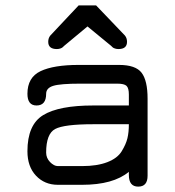

<svg xmlns="http://www.w3.org/2000/svg" viewBox="-20 -694 657 721"><path d="M330.1 -297.9H463.9V-338.9Q463.9 -363.3 455.1 -371.6Q446.3 -379.9 419.9 -379.9H282.2Q206.1 -379.9 179.7 -371.6Q153.3 -363.3 153.3 -341.8Q153.3 -297.9 117.2 -297.9Q83 -297.9 83 -341.8Q83 -403.3 132.3 -426.8Q181.6 -450.2 275.4 -450.2H426.8Q489.3 -450.2 511.7 -420.9Q534.2 -391.6 534.2 -323.2V-34.2Q534.2 6.8 499 6.8Q463.9 6.8 463.9 -37.1V-48.8Q405.3 0 288.1 0H197.3Q147.5 0 115.2 -34.2Q83 -68.4 83 -126Q83 -225.6 142.1 -261.7Q201.2 -297.9 330.1 -297.9ZM463.9 -227.5H330.1Q220.7 -227.5 187 -209.5Q153.3 -191.4 153.3 -121.1Q153.3 -100.6 168 -85.4Q182.6 -70.3 197.3 -70.3H288.1Q344.7 -70.3 382.8 -85Q420.9 -99.6 437 -126Q453.1 -152.3 458.5 -174.8Q463.9 -197.3 463.9 -227.5ZM168.9 -560.5 275.4 -673.8H340.8L449.2 -560.5Q457 -550.8 457 -537.1Q457 -509.8 424.8 -509.8Q418 -509.8 412.1 -511.7Q406.2 -513.7 403.8 -515.6Q401.4 -517.6 396.5 -522.5L390.6 -527.3L308.6 -594.7L227.5 -527.3Q225.6 -526.4 221.7 -522.5Q217.8 -518.6 214.8 -516.1Q211.9 -513.7 206.1 -511.7Q200.2 -509.8 193.4 -509.8Q161.1 -509.8 161.1 -537.1Q161.1 -550.8 168.9 -560.5Z"/></svg>

Font: Jura
Style: DemiBold
Weight: 600
Version: Version 2.4